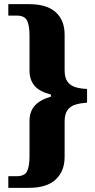

<svg xmlns="http://www.w3.org/2000/svg" viewBox="-20 -780 459 924"><path d="M20 124V68H60Q99 68 110.5 43.5Q122 19 122 -27V-198Q122 -242 146.5 -270.5Q171 -299 225 -315V-325Q170 -339 146 -367.5Q122 -396 122 -440V-610Q122 -656 110.5 -680.5Q99 -705 60 -705H20V-760H120Q205 -760 248 -721.5Q291 -683 291 -613V-442Q291 -405 305.5 -386Q320 -367 344.5 -360Q369 -353 399 -352V-286Q369 -284 344.5 -277Q320 -270 305.5 -251Q291 -232 291 -195V-25Q291 44 248 84Q205 124 120 124Z"/></svg>

Font: Noto Serif SemiCondensed ExtraBold
Style: Regular
Weight: 800
Width: 4
Designer: Monotype Design Team
Foundry: Monotype Imaging Inc.
Version: Version 2.015